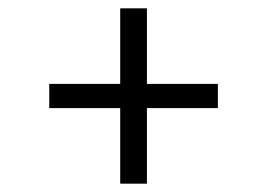

<svg xmlns="http://www.w3.org/2000/svg" viewBox="-20 -570 640 460"><path d="M268 -130V-311H98V-369H268V-550H332V-369H502V-311H332V-130Z"/></svg>

Font: Iosevka Curly Slab LtEx
Style: Regular
Weight: 300
Width: 7
Monospace: yes
Designer: Belleve Invis
Foundry: Belleve Invis
Version: Version 11.1.0; ttfautohint (v1.8.3)